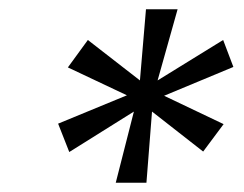

<svg xmlns="http://www.w3.org/2000/svg" viewBox="-20 -753 525 413"><path d="M229 -360 268 -513 129 -426 105 -487 253 -548 126 -608 169 -667 281 -580 294 -733H362L319 -580L460 -667L482 -609L333 -547L461 -486L417 -427L307 -513L295 -360Z"/></svg>

Font: DM Sans 9pt
Style: Italic
Weight: 400
Italic angle: -10°
Designer: Colophon Foundry, Jonny Pinhorn
Foundry: Colophon Foundry
Version: Version 4.004